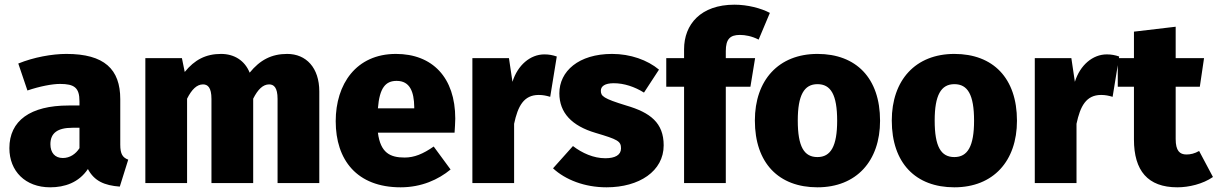

<svg xmlns="http://www.w3.org/2000/svg" viewBox="-20 -781 5194 819"><path d="M493 -164V-358C493 -486 425 -551 263 -551C203 -551 124 -537 58 -510L97 -395C150 -413 203 -423 236 -423C297 -423 319 -407 319 -349V-331H273C109 -331 20 -266 20 -149C20 -51 88 18 194 18C256 18 316 -2 355 -60C382 -9 425 10 491 15L527 -100C503 -109 493 -124 493 -164ZM248 -107C214 -107 195 -130 195 -166C195 -213 225 -236 289 -236H319V-149C303 -124 278 -107 248 -107Z M1205 -551C1138 -551 1089 -525 1045 -471C1024 -523 979 -551 923 -551C858 -551 810 -526 768 -474L756 -533H600V0H778V-360C798 -400 820 -421 846 -421C866 -421 882 -408 882 -359V0H1060V-360C1080 -400 1102 -421 1128 -421C1148 -421 1164 -408 1164 -359V0H1342V-391C1342 -492 1286 -551 1205 -551Z M1922 -275C1922 -451 1824 -551 1669 -551C1499 -551 1412 -422 1412 -264C1412 -99 1502 18 1689 18C1778 18 1850 -15 1902 -58L1830 -156C1784 -124 1747 -109 1706 -109C1644 -109 1603 -129 1592 -215H1919C1920 -233 1922 -258 1922 -275ZM1747 -319H1592C1599 -407 1625 -436 1672 -436C1729 -436 1746 -389 1747 -325Z M2302 -549C2242 -549 2188 -503 2166 -432L2151 -533H1995V0H2173V-253C2189 -328 2214 -376 2278 -376C2296 -376 2310 -373 2327 -368L2355 -540C2337 -546 2322 -549 2302 -549Z M2591 -551C2448 -551 2366 -477 2366 -383C2366 -300 2419 -244 2521 -214C2615 -186 2629 -179 2629 -148C2629 -120 2604 -106 2562 -106C2512 -106 2463 -128 2424 -158L2339 -63C2392 -14 2474 18 2567 18C2707 18 2811 -51 2811 -161C2811 -257 2754 -301 2651 -331C2553 -361 2543 -371 2543 -394C2543 -413 2560 -426 2598 -426C2642 -426 2687 -411 2727 -386L2791 -484C2742 -525 2669 -551 2591 -551Z M3136 -632C3159 -632 3187 -627 3216 -612L3264 -726C3226 -746 3169 -761 3113 -761C2969 -761 2898 -677 2898 -571V-533H2822V-411H2898V0H3076V-411H3181L3201 -533H3076V-563C3076 -614 3094 -632 3136 -632Z M3467 -551C3301 -551 3200 -439 3200 -267C3200 -85 3302 18 3467 18C3633 18 3734 -94 3734 -266C3734 -448 3632 -551 3467 -551ZM3467 -422C3524 -422 3551 -377 3551 -266C3551 -158 3524 -111 3467 -111C3410 -111 3383 -155 3383 -267C3383 -375 3410 -422 3467 -422Z M4051 -551C3885 -551 3784 -439 3784 -267C3784 -85 3886 18 4051 18C4217 18 4318 -94 4318 -266C4318 -448 4216 -551 4051 -551ZM4051 -422C4108 -422 4135 -377 4135 -266C4135 -158 4108 -111 4051 -111C3994 -111 3967 -155 3967 -267C3967 -375 3994 -422 4051 -422Z M4701 -549C4641 -549 4587 -503 4565 -432L4550 -533H4394V0H4572V-253C4588 -328 4613 -376 4677 -376C4695 -376 4709 -373 4726 -368L4754 -540C4736 -546 4721 -549 4701 -549Z M5095 -137C5076 -126 5058 -122 5041 -122C5012 -122 4995 -138 4995 -188V-411H5098L5116 -533H4995V-667L4817 -646V-533H4748V-411H4817V-186C4817 -53 4876 18 5002 18C5051 18 5111 4 5154 -26Z"/></svg>

Font: Fira Sans ExtraBold
Style: Regular
Weight: 800
Designer: bBox Type GmbH & Carrois Corporate GbR & Edenspiekermann AG
Foundry: bBox Type GmbH & Carrois Corporate GbR & Edenspiekermann AG
Version: Version 4.300;PS 004.300;hotconv 1.0.88;makeotf.lib2.5.64775